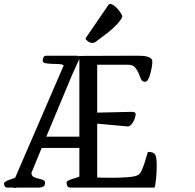

<svg xmlns="http://www.w3.org/2000/svg" viewBox="-35 -936 972 958"><path d="M-15 -20Q-15 -25 -8 -29.5Q-1 -34 8 -37.5Q17 -41 26.5 -44Q36 -47 41 -50L283 -610Q274 -616 256.5 -616.5Q239 -617 221.5 -617.5Q204 -618 191 -621Q178 -624 178 -634Q178 -640 181.5 -649Q185 -658 197 -658H355L351 -655L361 -657L638 -658Q655 -658 670.5 -657.5Q686 -657 698 -654Q710 -651 717.5 -645Q725 -639 725 -628Q725 -616 722 -599Q719 -582 714.5 -566Q710 -550 703.5 -539Q697 -528 689 -528Q674 -528 668.5 -541.5Q663 -555 656.5 -570.5Q650 -586 639 -599.5Q628 -613 603 -613H450V-374L625 -378Q642 -377 642 -367Q642 -361 639 -350.5Q636 -340 631 -330.5Q626 -321 619 -313.5Q612 -306 604 -305L450 -319V-50Q465 -50 484 -49.5Q503 -49 526 -49Q567 -49 604 -52Q641 -55 654 -63Q665 -69 673 -88Q681 -107 687.5 -127Q694 -147 698 -162.5Q702 -178 705 -178Q731 -178 739 -165Q747 -152 747 -111Q747 -93 746 -73.5Q745 -54 743 -37.5Q741 -21 739 -10.5Q737 0 735 0H316Q304 0 300.5 -9Q297 -18 297 -24Q297 -30 305 -34.5Q313 -39 323.5 -42.5Q334 -46 345 -49Q356 -52 361 -55V-198H173L122 -74Q122 -59 132.5 -53.5Q143 -48 156 -45Q169 -42 179.5 -38Q190 -34 190 -22Q190 0 156 0H49Q41 2 40 2Q37 2 33 0H4Q-8 0 -11.5 -7Q-15 -14 -15 -20ZM361 -254V-642L325 -563L196 -254ZM427 -722Q413 -722 402.5 -730.5Q392 -739 392 -744V-745L505 -910Q508 -916 515 -916Q523 -916 533.5 -908.5Q544 -901 553 -890.5Q562 -880 568.5 -869.5Q575 -859 575 -854V-852Q567 -834 548.5 -814.5Q530 -795 509 -778Q488 -761 468.5 -747Q449 -733 439 -725Q433 -722 427 -722Z"/></svg>

Font: Asar
Style: Regular
Weight: 400
Designer: Eben Sorkin
Foundry: Eben Sorkin, Pria Ravichandran
Version: Version 1.003; ttfautohint (v1.3) -l 8 -r 50 -G 0 -x 0 -H 45